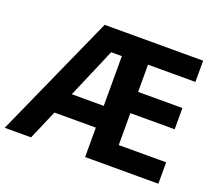

<svg xmlns="http://www.w3.org/2000/svg" viewBox="-119 -881 1189 1047"><g transform="rotate(20 475.5 -357.0)"><path d="M891.8 0H466.7V-170.8H226.5L153 0H0L320.3 -714H891.8V-590.7H616.7V-432.7H873.8V-309.4H616.7V-124.2H891.8ZM281.2 -297.1H466.7V-585.8H404.8Z"/></g></svg>

Font: Noto Sans Hebrew
Style: Regular
Weight: 400
Designer: Monotype Design Team
Foundry: Monotype Imaging Inc.
Version: Version 2.003;January 10, 2023;FontCreator 14.0.0.2877 64-bi